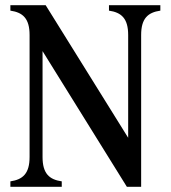

<svg xmlns="http://www.w3.org/2000/svg" viewBox="-20 -720 658 740"><path d="M20 0H218V-21C170 -28 144 -51 144 -115V-523L469 0H524V-585C524 -649 550 -672 598 -679V-700H400V-679C448 -672 474 -649 474 -585V-189L156 -700H20V-679C68 -672 94 -649 94 -585V-115C94 -51 68 -28 20 -21Z"/></svg>

Font: RL Madena
Style: Regular
Weight: 400
Designer: I Kadek Wantara Putra
Foundry: Roughlines ID
Version: Version 1.000;Glyphs 3.1.2 (3151)